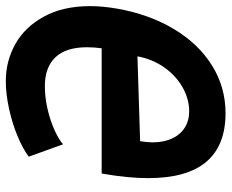

<svg xmlns="http://www.w3.org/2000/svg" viewBox="-86 -684 777 644"><g transform="rotate(-90 302.0 -361.5)"><path d="M604 -447Q604 -406 595.5 -356.5Q576.5 -249 527.2 -166.5Q478 -84 405 -38.5Q332 7 245 7Q27 7 27 -252.5Q27 -321 42.5 -408.5H462.5Q466 -433 466 -458Q466 -528.5 432.2 -563.8Q398.5 -599 335.5 -599Q297 -599 257.8 -589.8Q218.5 -580.5 187.2 -566.2Q156 -552 140.5 -538L99 -653Q125.5 -673 168.2 -690.8Q211 -708.5 260 -719.2Q309 -730 352.5 -730Q420 -730 477.2 -697.8Q534.5 -665.5 569.2 -601.5Q604 -537.5 604 -447ZM147 -237.5Q147 -200.5 159.8 -172.8Q172.5 -145 196 -130Q219.5 -115 251 -115Q292.5 -115 331.8 -137.2Q371 -159.5 398.8 -199.2Q426.5 -239 435.5 -288.5L151 -279.5Q147 -255.5 147 -237.5Z"/></g></svg>

Font: JuliaMono BoldItalic
Style: Regular
Weight: 700
Italic angle: -9°
Monospace: yes
Designer: cormullion
Foundry: corm
Version: Version 0.049; ttfautohint (v1.8.4)